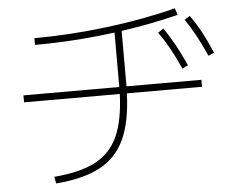

<svg xmlns="http://www.w3.org/2000/svg" viewBox="-50 -757 964 803"><g transform="rotate(-5 432.0 -355.5)"><path d="M451.7 -362.3H49.8V-391.6H452.1V-403.3V-620.1Q281.2 -597.7 116.2 -597.7V-626Q263.2 -626 420.4 -645.3Q577.6 -664.6 711.9 -699.2L721.7 -670.9Q609.9 -642.6 482.4 -624.5V-403.3V-391.6H796.9V-362.3H481.4Q477.1 -242.7 443.1 -169.7Q409.2 -96.7 339.6 -59.3Q270 -22 154.3 -12.7L148.4 -41Q257.8 -49.8 322 -83.5Q386.2 -117.2 416.7 -183.6Q447.3 -250 451.7 -362.3ZM633.8 -603.5 657.2 -619.1Q682.6 -582 703.6 -543.5Q724.6 -504.9 746.1 -457L721.7 -445.3Q699.7 -494.6 678.7 -532.5Q657.7 -570.3 633.8 -603.5ZM749 -647.5 771.5 -662.1Q796.9 -627 817.4 -588.6Q837.9 -550.3 859.4 -500L835 -489.3Q812.5 -539.6 792.2 -577.1Q772 -614.7 749 -647.5Z"/></g></svg>

Font: Pretendard GOV Thin
Style: Regular
Weight: 100
Designer: Base glyphs from Inter by Rasmus Andersson; Hangeul glyphs from Noto Sans CJK(Source Han Sans) by Jang Soo-young and Kan
Foundry: Kil Hyung-jin
Version: Version 1.309